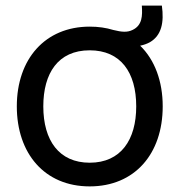

<svg xmlns="http://www.w3.org/2000/svg" viewBox="-20 -650 640 685"><path d="M480 -487C493 -489.5 505 -494 515 -499.5C556 -523.5 566 -569.5 557.5 -630H486C488.5 -594 488 -559.5 452.5 -543C434 -534 414.5 -535.5 384.5 -543C358.5 -551 330.5 -555 300 -555C141.5 -555 40 -440 40 -270.5C40 -103 138.5 15 300 15C460.5 15 560.5 -101 560.5 -270.5C560.5 -360.5 532 -436.5 480 -487ZM300 -69.5C191 -69.5 134.5 -148.5 134.5 -270.5C134.5 -388.5 187 -470.5 300 -470.5C410.5 -470.5 466 -392 466 -270.5C466 -151.5 411.5 -69.5 300 -69.5Z"/></svg>

Font: Hauora Medium
Style: Regular
Weight: 500
Designer: Wayne Shih
Foundry: WCYS
Version: Version 1.001;hotconv 1.0.109;makeotfexe 2.5.65596